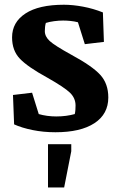

<svg xmlns="http://www.w3.org/2000/svg" viewBox="-20 -561 510 830"><path d="M288.6 -324.2Q378.9 -275.4 413.6 -237.3Q448.2 -199.2 448.2 -139.6Q448.2 -67.9 388.4 -28.6Q328.6 10.7 219.7 10.7Q167.5 10.7 120.8 1.2Q74.2 -8.3 41 -23.4L36.1 -150.4L118.7 -160.2L147.5 -67.9Q164.1 -63 183.6 -60.3Q203.1 -57.6 223.1 -57.6Q245.6 -57.6 265.6 -60.3Q285.6 -63 303.2 -67.9Q305.2 -75.7 305.9 -85.7Q306.6 -95.7 306.6 -105Q306.6 -136.7 282.5 -160.2Q258.3 -183.6 184.1 -225.6Q100.1 -271.5 66.2 -306.9Q32.2 -342.3 32.2 -399.4Q32.2 -464.8 90.1 -502.7Q147.9 -540.5 256.3 -540.5Q294.9 -540.5 339.1 -532.2Q383.3 -523.9 424.8 -507.3L429.2 -379.9L346.7 -370.1L316.9 -464.8Q301.3 -468.8 284.4 -470.5Q267.6 -472.2 252.9 -472.2Q234.4 -472.2 214.1 -469.5Q193.8 -466.8 178.2 -461.9Q175.8 -454.1 174.8 -444.8Q173.8 -435.5 173.8 -426.3Q173.8 -403.3 194.8 -383.8Q215.8 -364.3 288.6 -324.2ZM187.5 62.5H288.1V92.8L257.3 249.5H187.5Z"/></svg>

Font: Noticia Text
Style: Bold
Weight: 700
Designer: JM Sole
Foundry: JM Sole
Version: Version 1.003